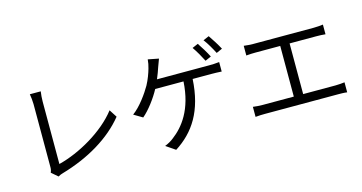

<svg xmlns="http://www.w3.org/2000/svg" viewBox="-88 -1228 3177 1684"><g transform="rotate(-15 1500.0 -385.5)"><path d="M222 -32 280 18C296 8 311 3 322 0C571 -72 777 -196 907 -357L862 -427C738 -266 506 -134 315 -86C315 -137 315 -558 315 -653C315 -682 318 -719 322 -744H223C227 -724 232 -679 232 -653C232 -558 232 -143 232 -81C232 -61 229 -48 222 -32Z M1760 -790 1707 -767C1734 -729 1768 -669 1788 -629L1842 -653C1822 -693 1785 -754 1760 -790ZM1870 -830 1817 -807C1846 -770 1878 -713 1900 -670L1954 -694C1935 -731 1896 -793 1870 -830ZM1398 -753 1301 -772C1299 -746 1294 -718 1286 -692C1275 -653 1257 -602 1230 -552C1195 -491 1124 -389 1052 -337L1131 -290C1189 -338 1257 -429 1297 -504H1554C1539 -250 1431 -119 1333 -45C1311 -27 1281 -10 1252 1L1337 59C1509 -51 1621 -218 1637 -504H1807C1830 -504 1869 -503 1900 -501V-587C1871 -583 1831 -582 1807 -582H1334C1350 -618 1362 -654 1372 -683C1379 -703 1389 -730 1398 -753Z M2084 -131V-40C2115 -43 2145 -44 2172 -44H2833C2853 -44 2889 -44 2916 -40V-131C2890 -128 2863 -125 2833 -125H2539V-585H2779C2807 -585 2839 -584 2864 -581V-669C2840 -666 2809 -663 2779 -663H2229C2209 -663 2171 -665 2145 -669V-581C2170 -584 2210 -585 2229 -585H2454V-125H2172C2145 -125 2114 -127 2084 -131Z"/></g></svg>

Font: Noto Sans CJK SC
Style: Regular
Weight: 400
Designer: Ryoko NISHIZUKA 西塚涼子 (kana, bopomofo & ideographs); Paul D. Hunt (Latin, Greek & Cyrillic); Sandoll Communications 산돌커뮤니
Foundry: Adobe
Version: Version 2.004;hotconv 1.0.118;makeotfexe 2.5.65603